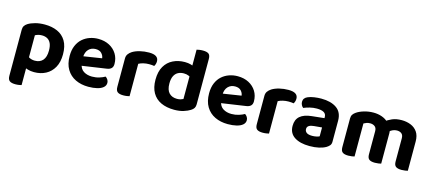

<svg xmlns="http://www.w3.org/2000/svg" viewBox="-59 -1238 4507 2003"><g transform="rotate(15 2194.0 -236.5)"><path d="M295.6 14.5Q257.9 14.5 228 5.4Q198.1 -3.6 175.8 -15.6V-141.3Q193.5 -126.8 217.5 -115Q241.6 -103.2 273.2 -103.2Q328 -103.2 358.3 -138.1Q388.6 -173 388.6 -242.6Q388.6 -291.2 375.1 -320.5Q361.6 -349.9 336.7 -363.9Q311.9 -377.8 277.7 -377.8Q254.6 -377.8 236.5 -372.3Q218.3 -366.7 205.2 -359.5V-53.3H57.5V-379.5Q57.5 -404.8 67.9 -421.4Q78.4 -438 98.8 -451Q128.9 -469.8 175.1 -482.3Q221.4 -494.8 277.7 -494.8Q355.1 -494.8 414.3 -468.5Q473.5 -442.2 506.9 -386.5Q540.3 -330.7 540.3 -242.6Q540.3 -158.4 508.4 -101.2Q476.5 -44 421.3 -14.8Q366.1 14.5 295.6 14.5ZM139.3 187Q97 187 77.3 171.9Q57.5 156.8 57.5 117.3V-91.4L205.9 -91V178.5Q196.4 181.2 178.4 184.1Q160.4 187 139.3 187Z M702.8 -170.1 697.3 -270.4 945.3 -309.1Q942.8 -337.5 921 -361.2Q899.2 -384.9 855.9 -384.9Q810.6 -384.9 780.7 -354.5Q750.9 -324 749.4 -267.6L753.9 -198.5Q763.2 -144.4 801.1 -120.7Q839 -97.1 891.4 -97.1Q933.4 -97.1 970.4 -108.8Q1007.5 -120.5 1029.8 -134.2Q1044.6 -125 1054.5 -109Q1064.4 -93 1064.4 -75Q1064.4 -45.3 1040.6 -25Q1016.8 -4.7 975.6 5.3Q934.4 15.3 881.3 15.3Q803.6 15.3 742.5 -13.9Q681.4 -43 646.4 -101.2Q611.3 -159.3 611.3 -246.2Q611.3 -310 631.6 -357.2Q651.9 -404.3 686.4 -434.6Q720.8 -464.8 764.5 -479.8Q808.1 -494.8 855.4 -494.8Q924 -494.8 975.4 -467.6Q1026.8 -440.5 1056 -393.2Q1085.2 -346 1085.2 -284.4Q1085.2 -253.3 1068.3 -237.4Q1051.5 -221.4 1021.3 -217.1Z M1323.9 -350.9V-226.4H1175.5V-369.2Q1175.5 -396.8 1189.3 -416.4Q1203.2 -436 1227 -451.2Q1259.8 -471.3 1306.3 -482.6Q1352.8 -494 1404 -494Q1506.1 -494 1506.1 -425.9Q1506.1 -409.8 1501.6 -396Q1497 -382.2 1490.5 -372.4Q1480.5 -374.4 1466 -375.6Q1451.6 -376.8 1434.8 -376.8Q1404.8 -376.8 1375.1 -370Q1345.4 -363.2 1323.9 -350.9ZM1175.5 -264 1323.9 -261.1V-1.2Q1314.4 1.5 1296.4 4.4Q1278.4 7.3 1257.3 7.3Q1215 7.3 1195.3 -7.7Q1175.5 -22.6 1175.5 -62.2Z M1874.5 -118.5V-419.6L2022.1 -419.8V-99.6Q2022.1 -76 2012.1 -59.6Q2002.1 -43.1 1980.3 -29.8Q1953.4 -12.3 1909.6 1.5Q1865.8 15.3 1809.4 15.3Q1726 15.3 1665.7 -12.8Q1605.4 -40.8 1572.8 -97.3Q1540.3 -153.9 1540.3 -238.1Q1540.3 -325.9 1573.5 -382.5Q1606.6 -439.2 1663.6 -467Q1720.5 -494.8 1790.1 -494.8Q1826.1 -494.8 1854.2 -486.8Q1882.4 -478.8 1900.1 -468.2V-345.5Q1885.7 -357.7 1862.8 -367.8Q1839.9 -377.8 1810.3 -377.8Q1774.6 -377.8 1747.6 -363Q1720.6 -348.2 1705.6 -317.3Q1690.7 -286.4 1690.7 -237.6Q1690.7 -167.9 1722.2 -135.2Q1753.6 -102.4 1808.4 -102.4Q1830.5 -102.4 1847.3 -107.6Q1864.1 -112.8 1874.5 -118.5ZM2022.1 -390.7 1873.7 -390.4V-651Q1883.3 -653.8 1901.4 -656.7Q1919.5 -659.6 1940.4 -659.6Q1983.6 -659.6 2002.9 -645Q2022.1 -630.4 2022.1 -590.1Z M2208.8 -170.1 2203.3 -270.4 2451.3 -309.1Q2448.8 -337.5 2427 -361.2Q2405.2 -384.9 2361.9 -384.9Q2316.6 -384.9 2286.7 -354.5Q2256.9 -324 2255.4 -267.6L2259.9 -198.5Q2269.2 -144.4 2307.1 -120.7Q2345 -97.1 2397.4 -97.1Q2439.4 -97.1 2476.4 -108.8Q2513.5 -120.5 2535.8 -134.2Q2550.6 -125 2560.5 -109Q2570.4 -93 2570.4 -75Q2570.4 -45.3 2546.6 -25Q2522.8 -4.7 2481.6 5.3Q2440.4 15.3 2387.3 15.3Q2309.6 15.3 2248.5 -13.9Q2187.4 -43 2152.4 -101.2Q2117.3 -159.3 2117.3 -246.2Q2117.3 -310 2137.6 -357.2Q2157.9 -404.3 2192.4 -434.6Q2226.8 -464.8 2270.5 -479.8Q2314.1 -494.8 2361.4 -494.8Q2430 -494.8 2481.4 -467.6Q2532.8 -440.5 2562 -393.2Q2591.2 -346 2591.2 -284.4Q2591.2 -253.3 2574.3 -237.4Q2557.5 -221.4 2527.3 -217.1Z M2829.9 -350.9V-226.4H2681.5V-369.2Q2681.5 -396.8 2695.3 -416.4Q2709.2 -436 2733 -451.2Q2765.8 -471.3 2812.3 -482.6Q2858.8 -494 2910 -494Q3012.1 -494 3012.1 -425.9Q3012.1 -409.8 3007.6 -396Q3003 -382.2 2996.5 -372.4Q2986.5 -374.4 2972 -375.6Q2957.6 -376.8 2940.8 -376.8Q2910.8 -376.8 2881.1 -370Q2851.4 -363.2 2829.9 -350.9ZM2681.5 -264 2829.9 -261.1V-1.2Q2820.4 1.5 2802.4 4.4Q2784.4 7.3 2763.3 7.3Q2721 7.3 2701.3 -7.7Q2681.5 -22.6 2681.5 -62.2Z M3270.2 15.5Q3167.8 15.5 3107.2 -24.1Q3046.6 -63.8 3046.6 -142.9Q3046.6 -211 3088.6 -247.4Q3130.6 -283.8 3213.6 -292.3L3347.3 -306.3V-318.3Q3347.3 -352.4 3320.7 -367.4Q3294.1 -382.4 3245.4 -382.4Q3207.4 -382.4 3170.7 -373.4Q3134 -364.5 3105 -351.8Q3093.2 -360.3 3084.8 -376.6Q3076.4 -393 3076.4 -410.6Q3076.4 -453.3 3122.1 -471.8Q3150.6 -483.6 3189.1 -489.2Q3227.7 -494.8 3263.9 -494.8Q3367.6 -494.8 3429.6 -451.6Q3491.6 -408.4 3491.6 -316.8V-89.7Q3491.6 -64.6 3478.6 -49.3Q3465.5 -34 3446.2 -22.5Q3416.2 -5 3371.6 5.3Q3327 15.5 3270.2 15.5ZM3270.2 -94.6Q3293.2 -94.6 3315.4 -99.3Q3337.6 -104 3348 -110.4V-206L3263.6 -198.4Q3229.8 -195.9 3210.1 -183.7Q3190.4 -171.6 3190.4 -147.7Q3190.4 -123.6 3209.3 -109.1Q3228.2 -94.6 3270.2 -94.6Z M4041.6 -330.6V-217.2H3893.2V-311.7Q3893.2 -346.3 3873.1 -362.1Q3852.9 -377.8 3822.6 -377.8Q3800.8 -377.8 3783.2 -371.3Q3765.6 -364.7 3753.9 -357.8V-217.2H3605.5V-372.8Q3605.5 -398.1 3616.3 -414.4Q3627.1 -430.6 3647.3 -444.4Q3679.6 -466.7 3728 -480.7Q3776.3 -494.8 3828.2 -494.8Q3876.2 -494.8 3918.2 -480Q3960.2 -465.3 3991.4 -434.5Q3998.9 -427.7 4006.3 -421.2Q4013.8 -414.7 4017.8 -406.7Q4027.8 -390.9 4034.7 -371.1Q4041.6 -351.4 4041.6 -330.6ZM4329.3 -316.5V-217.2H4180.9V-311.7Q4180.9 -346.3 4162 -362.1Q4143.1 -377.8 4112.1 -377.8Q4089.2 -377.8 4068.5 -368.7Q4047.8 -359.5 4033.2 -346.2L3954.8 -432.3Q3987.7 -457.5 4030.1 -476.1Q4072.4 -494.8 4133.3 -494.8Q4185 -494.8 4229.8 -477Q4274.6 -459.2 4302 -420.1Q4329.3 -380.9 4329.3 -316.5ZM3605.5 -262.6H3753.9V-1.2Q3744.4 1.5 3726.4 4.4Q3708.4 7.3 3687.3 7.3Q3645 7.3 3625.3 -7.7Q3605.5 -22.6 3605.5 -62.2ZM3893.2 -262.6H4041.6V-1.2Q4032 1.5 4013.9 4.4Q3995.8 7.3 3975 7.3Q3932.4 7.3 3912.8 -7.7Q3893.2 -22.6 3893.2 -62.2ZM4180.9 -262.6H4329.3V-1.2Q4319.7 1.5 4301.6 4.4Q4283.5 7.3 4262.6 7.3Q4220.1 7.3 4200.5 -7.7Q4180.9 -22.6 4180.9 -62.2Z"/></g></svg>

Font: Baloo Paaji 2
Style: Regular
Weight: 400
Designer: Shuchita Grover, Noopur Datye and Ek Type
Foundry: Ek Type
Version: Version 1.700